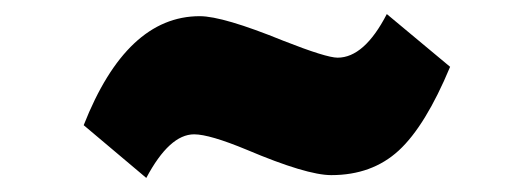

<svg xmlns="http://www.w3.org/2000/svg" viewBox="-20 -483 756 273"><path d="M188 -230 99 -305Q160 -460 264 -460Q297 -460 383 -425Q444 -401 460 -401Q498 -401 530 -463L620 -388Q585 -304 547 -269Q509 -234 451 -234Q416 -234 331 -270Q278 -292 256 -292Q221 -292 188 -230Z"/></svg>

Font: Almarai ExtraBold
Style: Regular
Weight: 800
Designer: Boutros International 2019
Foundry: Created by Boutros International 2019
Version: Version 1.10